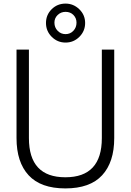

<svg xmlns="http://www.w3.org/2000/svg" viewBox="-20 -1039 729 1069"><path d="M72 -270V-763H141V-270Q141 -52 344 -52Q547 -52 547 -270V-763H616V-270Q616 -136 548.5 -63Q481 10 344 10Q207 10 139.5 -63Q72 -136 72 -270ZM236 -911Q236 -956 267.5 -987.5Q299 -1019 345 -1019Q389 -1019 421.5 -987.5Q454 -956 454 -911Q454 -866 422 -834Q390 -802 345 -802Q300 -802 268 -834Q236 -866 236 -911ZM406 -913Q406 -938 389 -955.5Q372 -973 345 -973Q319 -973 301 -955.5Q283 -938 283 -913Q283 -886 301 -867.5Q319 -849 345 -849Q371 -849 388.5 -867.5Q406 -886 406 -913Z"/></svg>

Font: Open Sauce One Light
Style: Regular
Weight: 300
Designer: Alfredo Marco Pradil
Foundry: Creative Sauce Fz LLC
Version: Version 1.477